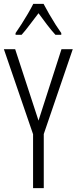

<svg xmlns="http://www.w3.org/2000/svg" viewBox="-20 -967 394 987"><path d="M178 -347 296 -714H354L205 -278V0H150V-277L0 -714H58ZM204 -947Q216 -924 233 -894.5Q250 -865 267 -838.5Q284 -812 295 -797V-788H265Q244 -811 221.5 -840.5Q199 -870 178 -899Q157 -872 133.5 -840.5Q110 -809 91 -788H60V-797Q74 -817 91 -843.5Q108 -870 124 -897.5Q140 -925 151 -947Z"/></svg>

Font: Noto Sans Thai ExtCond Light
Style: Regular
Weight: 300
Width: 2
Designer: Monotype Design Team
Foundry: Monotype Imaging Inc.
Version: Version 2.002; ttfautohint (v1.8.4.7-5d5b)